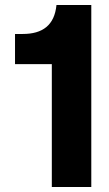

<svg xmlns="http://www.w3.org/2000/svg" viewBox="-20 -747 435 767"><path d="M187 0H344.7V-727.1H205.6C197.8 -646 149.9 -611.3 70.8 -611.3H40V-490.7H187Z"/></svg>

Font: Raveo Display
Style: Bold
Weight: 700
Designer: Jakub Foglar, Rasmus Andersson (Inter)
Foundry: Jakubfoglar.com
Version: Version 1.100;Glyphs 3.2.3 (3260)